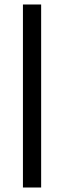

<svg xmlns="http://www.w3.org/2000/svg" viewBox="-20 -680 285 854"><path d="M82 154V-660H163V154Z"/></svg>

Font: Bricolage Grotesque 24pt
Style: Regular
Weight: 400
Designer: Mathieu Triay
Foundry: Atelier Triay
Version: Version 1.001;gftools[0.9.33.dev8+g029e19f]